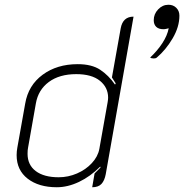

<svg xmlns="http://www.w3.org/2000/svg" viewBox="-20 -779 775 808"><path d="M690 -660Q686 -659 679.5 -657.5Q673 -656 668 -656Q648 -656 637.5 -666Q627 -676 627 -694Q627 -720 645.5 -739.5Q664 -759 689 -759Q709 -759 722 -746Q735 -733 735 -713Q735 -666 706.5 -617.5Q678 -569 639 -536Q635 -533 627 -533Q616 -533 612 -537Q642 -565 663 -597Q684 -629 690 -660ZM50 -126Q50 -142 53 -158L86 -343Q99 -420 159.5 -464.5Q220 -509 307 -509Q366 -509 401.5 -485.5Q437 -462 464 -423L467 -428L451 -453L488 -660Q497 -709 542 -709L425 -46Q420 -19 407 -5Q394 9 368 9L378 -49L403 -74L402 -78Q360 -36 312.5 -13.5Q265 9 219 9Q143 9 96.5 -27Q50 -63 50 -126ZM398 -152 433 -349Q435 -361 435 -368Q435 -411 400.5 -439Q366 -467 301 -467Q230 -467 185.5 -434Q141 -401 131 -344L98 -157Q96 -148 96 -132Q96 -85 130.5 -59Q165 -33 227 -33Q267 -33 304 -49Q341 -65 366.5 -92.5Q392 -120 398 -152Z"/></svg>

Font: K2D Thin
Style: Italic
Weight: 100
Italic angle: -10°
Designer: Katatrad Aksorn Co.,Ltd.
Foundry: Cadson Demak Co.,Ltd.
Version: Version 1.000; ttfautohint (v1.6)